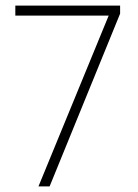

<svg xmlns="http://www.w3.org/2000/svg" viewBox="-20 -762 495 689"><path d="M118 -93H158L411 -713V-742H35V-706H370Z"/></svg>

Font: Noto Sans Telugu UI Condensed ExtraLight
Style: Regular
Weight: 200
Width: 3
Designer: Jelle Bosma - Monotype Design Team
Foundry: Monotype Imaging Inc.
Version: Version 2.005